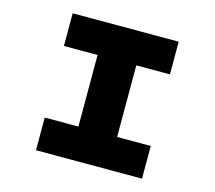

<svg xmlns="http://www.w3.org/2000/svg" viewBox="-100 -824 1062 948"><g transform="rotate(15 430.5 -350.0)"><path d="M159 0V-167H331V-533H159V-700H701V-533H529V-167H701V0Z"/></g></svg>

Font: Lexend Peta ExtraBold
Style: Regular
Weight: 800
Version: Version 1.007